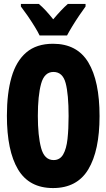

<svg xmlns="http://www.w3.org/2000/svg" viewBox="-20 -947 540 974"><path d="M249 7Q128 7 71.5 -87.5Q15 -182 15 -360Q15 -474 38.5 -555.5Q62 -637 113.5 -681Q165 -725 249 -725Q371 -725 428 -630.5Q485 -536 485 -358Q485 -183 428 -88Q371 7 249 7ZM252 -135Q284 -135 300.5 -163.5Q317 -192 322.5 -242.5Q328 -293 328 -358Q328 -469 313 -525.5Q298 -582 251 -582Q205 -582 188.5 -522Q172 -462 172 -359Q172 -258 188.5 -196.5Q205 -135 252 -135ZM181 -767Q172 -786 155 -813.5Q138 -841 119 -868.5Q100 -896 86 -914V-927H177Q194 -913 212 -893.5Q230 -874 250 -849Q272 -875 289.5 -893.5Q307 -912 324 -927H414V-914Q400 -895 382 -868.5Q364 -842 347.5 -815Q331 -788 320 -767Z"/></svg>

Font: Noto Sans Mono ExtraCondensed Black
Style: Regular
Weight: 900
Width: 2
Designer: Monotype Design Team
Foundry: Monotype Imaging Inc.
Version: Version 2.014